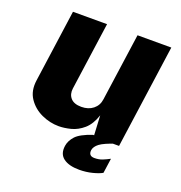

<svg xmlns="http://www.w3.org/2000/svg" viewBox="-125 -624 848 900"><g transform="rotate(20 299.0 -174.0)"><path d="M207 10Q163 10 121 -9.2Q79 -28.5 54 -65.5Q29 -102.5 36.5 -156L87 -517H257L209.5 -179Q205.5 -149.5 222.2 -130.5Q239 -111.5 275.5 -111.5Q311 -111.5 334.2 -130.2Q357.5 -149 361.5 -180L409 -517H577.5L505 0H378.5L373 -104.5Q357 -56 328.2 -31.2Q299.5 -6.5 266.8 1.8Q234 10 207 10ZM367 169Q315 169 287.8 148.2Q260.5 127.5 267 85.5Q271 59.5 292.2 36.2Q313.5 13 372.5 -7L489.5 -5.5Q433 13.5 412.5 29Q392 44.5 389 63Q385.5 93 415.5 93Q437.5 93 455 86Q472.5 79 490 69.5L479.5 143.5Q463.5 153 432.5 161Q401.5 169 367 169Z"/></g></svg>

Font: Public Sans ExtraBold
Style: Italic
Weight: 800
Italic angle: -8°
Designer: The Public Sans project authors (U.S. Web Design System). Libre Franklin designed by Pablo Impallari and Rodrigo Fuenzal
Version: Version 1.007; ttfautohint (v1.8.1) -l 8 -r 50 -G 200 -x 14 